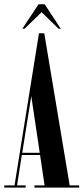

<svg xmlns="http://www.w3.org/2000/svg" viewBox="-24 -852 380 872"><path d="M-4.5 0V-10H42L153 -701H177L292.5 -10H335.5V0H132.5V-10H178.5L158 -148H75L53.5 -10H92.5V0ZM77 -158H156.5L118 -415.5ZM77.5 -721.5 151 -832.5H179L252 -721.5H242L165 -796.5L87.5 -721.5Z"/></svg>

Font: Imbue 100pt SemiBold
Style: Regular
Weight: 600
Designer: Tyler Finck
Foundry: Etcetera Type Company
Version: Version 1.102; ttfautohint (v1.8.3)